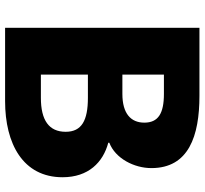

<svg xmlns="http://www.w3.org/2000/svg" viewBox="-44 -740 784 735"><g transform="rotate(90 347.5 -372.0)"><path d="M86 0H367C529 0 658 -68 658 -220C658 -319 601 -375 526 -395V-399C586 -422 623 -494 623 -560C623 -703 500 -744 346 -744H86ZM265 -449V-608H339C414 -608 449 -586 449 -533C449 -482 415 -449 339 -449ZM265 -137V-317H354C441 -317 484 -293 484 -232C484 -168 440 -137 354 -137Z"/></g></svg>

Font: Noto Sans T Chinese Black
Style: Bold
Weight: 900
Designer: Ryoko NISHIZUKA (kana & ideographs); Paul D. Hunt (Latin, Greek & Cyrillic); Wenlong ZHANG (bopomofo); Sandoll Communica
Foundry: Adobe Systems Incorporated
Version: Version 1.000;PS 1;hotconv 1.0.78;makeotf.lib2.5.61930